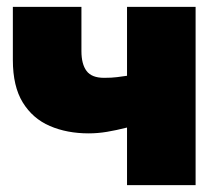

<svg xmlns="http://www.w3.org/2000/svg" viewBox="-20 -540 653 560"><path d="M350.5 0V-168Q319 -160 292 -155.5Q265 -151 238.5 -151Q175.5 -151 125.5 -172.5Q75.5 -194 46.5 -241Q17.5 -288 17.5 -365V-520H217.5V-391Q217.5 -353 232.5 -333Q247.5 -313 283.5 -313Q306 -313 321.2 -315Q336.5 -317 350.5 -319V-520H550.5V0Z"/></svg>

Font: Geologica Cursive Black
Style: Regular
Weight: 900
Designer: Sindre Bremnes, Frode Helland
Foundry: Monokrom Skriftforlag AS
Version: Version 1.010;gftools[0.9.28]